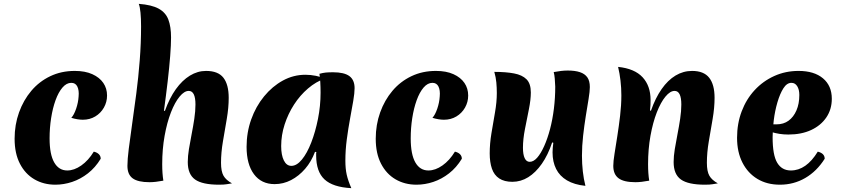

<svg xmlns="http://www.w3.org/2000/svg" viewBox="-20 -946 4385 999"><path d="M238 -226Q238 -143 262 -101Q286 -59 330 -59Q366 -59 403 -85Q440 -111 468 -157Q485 -153 494.5 -143.5Q504 -134 504 -120Q476 -74 437.5 -44Q399 -14 355.5 0.5Q312 15 268 15Q207 15 159 -13Q111 -41 83.5 -94.5Q56 -148 56 -224Q56 -297 79 -361Q102 -425 143 -473.5Q184 -522 241.5 -549.5Q299 -577 369 -577Q423 -577 460.5 -560Q498 -543 517.5 -514.5Q537 -486 537 -449Q537 -415 520.5 -386Q504 -357 475.5 -340Q447 -323 411 -323Q398 -323 382.5 -325.5Q367 -328 351 -333Q365 -348 376 -380Q387 -412 389 -444Q392 -476 382.5 -495.5Q373 -515 351 -515Q326 -515 305 -490.5Q284 -466 269 -424.5Q254 -383 246 -331.5Q238 -280 238 -226Z M1120 15Q1033 15 995 -12Q957 -39 957 -103Q957 -133 963 -170Q969 -207 977 -247.5Q985 -288 991 -328Q997 -368 997 -402Q997 -473 962 -473Q939 -473 914.5 -443.5Q890 -414 869.5 -361.5Q849 -309 836.5 -239.5Q824 -170 824 -92Q824 -67 825.5 -45.5Q827 -24 830 -6Q809 -2 791 0Q773 2 758 2Q698 2 670.5 -18Q643 -38 643 -83Q643 -116 650 -172Q657 -228 667.5 -301Q678 -374 689 -458Q700 -542 707 -631.5Q714 -721 714 -809Q714 -850 711 -880.5Q708 -911 702 -926Q769 -921 805.5 -901Q842 -881 856 -844Q870 -807 870 -751Q870 -713 865.5 -654.5Q861 -596 852.5 -523Q844 -450 833 -370L838 -369Q862 -436 895 -482Q928 -528 968 -552.5Q1008 -577 1052 -577Q1115 -577 1142.5 -541.5Q1170 -506 1170 -437Q1170 -386 1160 -327.5Q1150 -269 1140 -210.5Q1130 -152 1130 -99Q1130 -54 1143 -31.5Q1156 -9 1187 8Q1174 10 1160 12.5Q1146 15 1120 15Z M1619 -156Q1600 -105 1567.5 -67.5Q1535 -30 1494.5 -9Q1454 12 1409 12Q1340 12 1301.5 -39.5Q1263 -91 1263 -182Q1263 -257 1287 -324.5Q1311 -392 1354 -444.5Q1397 -497 1452 -527Q1507 -557 1569 -557Q1596 -557 1623.5 -551.5Q1651 -546 1670 -537Q1624 -521 1582.5 -485.5Q1541 -450 1510 -402Q1479 -354 1461 -298.5Q1443 -243 1443 -186Q1443 -139 1457 -111Q1471 -83 1496 -83Q1524 -83 1551 -116Q1578 -149 1599.5 -204.5Q1621 -260 1634.5 -327.5Q1648 -395 1648 -464Q1648 -493 1646.5 -518.5Q1645 -544 1642 -562Q1660 -567 1675 -568.5Q1690 -570 1713 -570Q1771 -570 1798 -550Q1825 -530 1825 -487Q1825 -462 1818 -421Q1811 -380 1801.5 -329Q1792 -278 1784.5 -221.5Q1777 -165 1777 -110Q1777 -68 1784 -37Q1791 -6 1808 33Q1712 28 1668.5 -12.5Q1625 -53 1625 -137Q1625 -146 1625 -149Q1625 -152 1626 -155Z M2117 -226Q2117 -143 2141 -101Q2165 -59 2209 -59Q2245 -59 2282 -85Q2319 -111 2347 -157Q2364 -153 2373.5 -143.5Q2383 -134 2383 -120Q2355 -74 2316.5 -44Q2278 -14 2234.5 0.5Q2191 15 2147 15Q2086 15 2038 -13Q1990 -41 1962.5 -94.5Q1935 -148 1935 -224Q1935 -297 1958 -361Q1981 -425 2022 -473.5Q2063 -522 2120.5 -549.5Q2178 -577 2248 -577Q2302 -577 2339.5 -560Q2377 -543 2396.5 -514.5Q2416 -486 2416 -449Q2416 -415 2399.5 -386Q2383 -357 2354.5 -340Q2326 -323 2290 -323Q2277 -323 2261.5 -325.5Q2246 -328 2230 -333Q2244 -348 2255 -380Q2266 -412 2268 -444Q2271 -476 2261.5 -495.5Q2252 -515 2230 -515Q2205 -515 2184 -490.5Q2163 -466 2148 -424.5Q2133 -383 2125 -331.5Q2117 -280 2117 -226Z M3026 21Q2968 15 2930 -7.5Q2892 -30 2873.5 -67Q2855 -104 2855 -153Q2855 -165 2856 -176.5Q2857 -188 2859 -203L2853 -205Q2831 -139 2799 -93.5Q2767 -48 2728.5 -24Q2690 0 2646 0Q2604 0 2577.5 -17.5Q2551 -35 2539.5 -68.5Q2528 -102 2528 -148Q2528 -198 2537 -252.5Q2546 -307 2555.5 -361Q2565 -415 2565 -462Q2565 -490 2562.5 -517Q2560 -544 2552 -572Q2612 -572 2654.5 -564Q2697 -556 2719.5 -533.5Q2742 -511 2742 -465Q2742 -428 2732 -378Q2722 -328 2711.5 -275Q2701 -222 2701 -177Q2701 -142 2710 -123Q2719 -104 2736 -104Q2756 -104 2775 -125.5Q2794 -147 2811.5 -186Q2829 -225 2842 -274.5Q2855 -324 2862 -380.5Q2869 -437 2869 -495Q2868 -518 2866.5 -537Q2865 -556 2861 -571Q2882 -575 2900 -577Q2918 -579 2934 -579Q2972 -579 2997.5 -570.5Q3023 -562 3036 -543.5Q3049 -525 3049 -493Q3049 -471 3042.5 -431.5Q3036 -392 3028 -342.5Q3020 -293 3014 -239.5Q3008 -186 3008 -136Q3008 -94 3012.5 -54Q3017 -14 3026 21Z M3367 -370Q3390 -436 3422.5 -482.5Q3455 -529 3495 -553Q3535 -577 3581 -577Q3642 -577 3670 -541.5Q3698 -506 3698 -437Q3698 -386 3688 -327.5Q3678 -269 3668 -210.5Q3658 -152 3658 -99Q3658 -54 3671 -31.5Q3684 -9 3715 8Q3702 10 3688 12.5Q3674 15 3648 15Q3561 15 3523 -12Q3485 -39 3485 -103Q3485 -133 3491 -170Q3497 -207 3505 -247.5Q3513 -288 3519 -328Q3525 -368 3525 -402Q3525 -473 3490 -473Q3467 -473 3442.5 -443.5Q3418 -414 3397.5 -361.5Q3377 -309 3364.5 -239.5Q3352 -170 3352 -92Q3352 -67 3353.5 -45.5Q3355 -24 3358 -6Q3337 -2 3319 0Q3301 2 3286 2Q3226 2 3198.5 -18.5Q3171 -39 3171 -83Q3171 -106 3177.5 -146.5Q3184 -187 3192 -238Q3200 -289 3206.5 -344Q3213 -399 3213 -450Q3213 -489 3208.5 -527Q3204 -565 3196 -598Q3282 -589 3323.5 -544Q3365 -499 3365 -426Q3365 -413 3364.5 -400.5Q3364 -388 3362 -371Z M4038 15Q3971 15 3921 -15Q3871 -45 3843 -100Q3815 -155 3815 -229Q3815 -303 3839 -366.5Q3863 -430 3906.5 -477Q3950 -524 4008.5 -550.5Q4067 -577 4135 -577Q4216 -577 4262 -538.5Q4308 -500 4308 -432Q4308 -377 4279.5 -335Q4251 -293 4200.5 -269.5Q4150 -246 4082 -246Q4058 -246 4035.5 -249.5Q4013 -253 3991 -260L3994 -299H4020Q4057 -299 4083 -318Q4109 -337 4124 -371.5Q4139 -406 4139 -452Q4139 -480 4128 -497.5Q4117 -515 4098 -515Q4074 -515 4056 -486.5Q4038 -458 4025 -413.5Q4012 -369 4006 -320.5Q4000 -272 4000 -232Q4000 -139 4024 -99Q4048 -59 4095 -59Q4175 -59 4235 -157Q4271 -148 4271 -120Q4230 -55 4170 -20Q4110 15 4038 15Z"/></svg>

Font: Merienda ExtraBold
Style: Regular
Weight: 800
Designer: Eduardo Rodriguez Tunni
Foundry: Eduardo Rodriguez Tunni
Version: Version 2.001